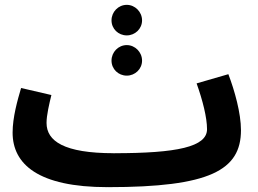

<svg xmlns="http://www.w3.org/2000/svg" viewBox="-20 -751 1064 792"><path d="M503 -605C537 -605 566 -632 566 -667C566 -702 537 -731 503 -731C468 -731 440 -702 440 -667C440 -632 468 -605 503 -605ZM503 -439C537 -439 566 -466 566 -501C566 -536 537 -565 503 -565C468 -565 440 -536 440 -501C440 -466 468 -439 503 -439ZM424 21 425 20V21C846 21 974 -49 974 -214C974 -284 948 -377 922 -445L791 -407C816 -337 834 -266 834 -218C834 -145 710 -119 451 -119L450 -116V-119C244 -119 172 -169 172 -244C172 -276 183 -322 192 -359L67 -388C52 -337 32 -267 32 -204C32 -74 137 21 424 21Z"/></svg>

Font: Noto Sans Arabic UI
Style: Bold
Weight: 700
Designer: Monotype Design Team, Nadine Chahine and Nizar Qandah
Foundry: Monotype Imaging Inc.
Version: Version 2.010